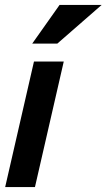

<svg xmlns="http://www.w3.org/2000/svg" viewBox="-20 -760 433 780"><path d="M1 0 118 -510H239L122 0ZM213 -583H111L222 -740H393Z"/></svg>

Font: Instrument Sans SemiCondensed SemiBold Italic
Style: Regular
Weight: 600
Width: 4
Italic angle: -13°
Designer: Rodrigo Fuenzalida
Foundry: fragTYPE
Version: Version 1.000; ttfautohint (v1.8.4.7-5d5b);gftools[0.9.28]